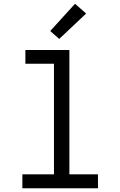

<svg xmlns="http://www.w3.org/2000/svg" viewBox="-20 -1001 640 1021"><path d="M99 0V-74H267V-662H115V-735H349V-74H501V0ZM295 -794 247 -836 379 -981 438 -929Z"/></svg>

Font: Iosevka Plex Etoile
Style: Regular
Weight: 400
Designer: Belleve Invis
Foundry: Belleve Invis
Version: Version 25.1.1; ttfautohint (v1.8.4)